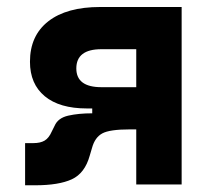

<svg xmlns="http://www.w3.org/2000/svg" viewBox="-20 -538 626 560"><path d="M232.9 -221.7Q153.8 -221.7 110.6 -257.3Q67.4 -293 67.4 -357.9Q67.4 -434.1 120.8 -475.8Q174.3 -517.6 272 -517.6H509.8V0H377.4V-160.6H358.4Q299.8 -160.6 278.3 -148.9Q256.8 -137.2 248.5 -106.9L241.7 -84Q227.5 -32.7 189.5 -15.1Q151.4 2.4 82.5 2.4H53.2V-120.6H77.6Q97.7 -120.6 110.1 -127.9Q122.6 -135.3 130.9 -154.3L139.2 -170.9Q148.9 -193.8 179 -200.7Q209 -207.5 249 -207.5V-221.7ZM377.4 -283.7V-394.5H275.9Q202.6 -394.5 202.6 -338.4Q202.6 -283.7 275.9 -283.7Z"/></svg>

Font: Cascadia Mono PL
Style: Bold
Weight: 700
Monospace: yes
Designer: Aaron Bell
Foundry: Saja Typeworks
Version: Version 2404.023; ttfautohint (v1.8.4)